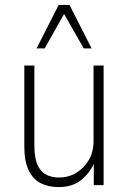

<svg xmlns="http://www.w3.org/2000/svg" viewBox="-20 -754 523 782"><path d="M219 8Q177 8 145.5 -8Q114 -24 96.5 -61Q79 -98 79 -158V-487H120V-161Q120 -113 132 -84.5Q144 -56 166.5 -43.5Q189 -31 220 -31Q259 -31 290.5 -50Q322 -69 341.5 -102Q361 -135 361 -180V-487H402V0H362V-95H366Q348 -52 312 -22Q276 8 219 8ZM129 -557 219 -734H263L353 -557H321L241 -697L162 -557Z"/></svg>

Font: Nunito Sans 10pt Condensed ExtraLight
Style: Regular
Weight: 250
Width: 3
Designer: Vernon Adams
Foundry: Vernon Adams
Version: Version 3.101;gftools[0.9.27]